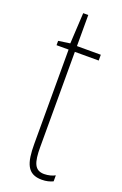

<svg xmlns="http://www.w3.org/2000/svg" viewBox="-133 -697 475 749"><g transform="rotate(20 104.5 -323.0)"><path d="M147 -14C107 -14 97 -44 97 -108V-503H196V-527H97V-656H76L69 -528L21 -521V-503H71V-112C71 -32 85 10 146 10C165 10 179 6 192 0V-25C182 -19 164 -14 147 -14Z"/></g></svg>

Font: Noto Sans Malayalam ExtraCondensed Thin
Style: Regular
Weight: 100
Width: 2
Designer: Jelle Bosma - Monotype Design Team
Foundry: Monotype Imaging Inc.
Version: Version 2.104